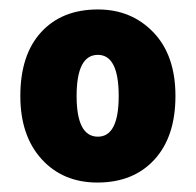

<svg xmlns="http://www.w3.org/2000/svg" viewBox="-20 -742 414 406"><path d="M351 -539Q351 -453 306.5 -404.5Q262 -356 186 -356Q113 -356 68 -405.5Q23 -455 23 -539Q23 -626 67 -674Q111 -722 187 -722Q258 -722 304.5 -673.5Q351 -625 351 -539ZM142 -539Q142 -453 187 -453Q231 -453 231 -539Q231 -626 187 -626Q142 -626 142 -539Z"/></svg>

Font: Noto Sans Malayalam SemiCondensed Black
Style: Regular
Weight: 900
Width: 4
Designer: Jelle Bosma - Monotype Design Team
Foundry: Monotype Imaging Inc.
Version: Version 2.104; ttfautohint (v1.8.4.7-5d5b)